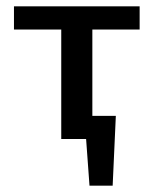

<svg xmlns="http://www.w3.org/2000/svg" viewBox="-20 -438 484 605"><path d="M219 0V-73H345L302 0ZM262 147 246 -73H345L335 147ZM173 0V-418H271V0ZM24 -345V-418H420V-345Z"/></svg>

Font: Ysabeau Office SemiBold
Style: Regular
Weight: 600
Designer: Christian Thalmann (Catharsis Fonts)
Version: Version 2.001;gftools[0.9.30]; featfreeze: tnum,lnum,ss02